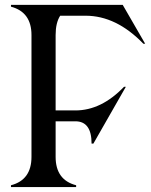

<svg xmlns="http://www.w3.org/2000/svg" viewBox="-20 -757 612 777"><path d="M24.4 0V-7.3Q107.4 -28.8 107.4 -122.1V-615.2Q107.4 -708 24.4 -730V-737.3H476.6L567.4 -580.1H560.1Q450.7 -693.4 326.2 -693.4H223.6Q205.1 -665 205.1 -615.2V-310.1H285.2Q390.1 -310.1 481.9 -405.8H489.3L357.9 -175.8H350.6Q350.6 -266.1 285.2 -266.1H205.1V-122.1Q205.1 -28.8 288.1 -7.3V0Z"/></svg>

Font: Modern Antiqua
Style: Book
Weight: 400
Designer: Wojciech Kalinowski "wmk69" (wmk69@o2.pl)
Foundry: Wojciech Kalinowski "wmk69" (wmk69@o2.pl)
Version: Version 3.1.0; 2021-05-28